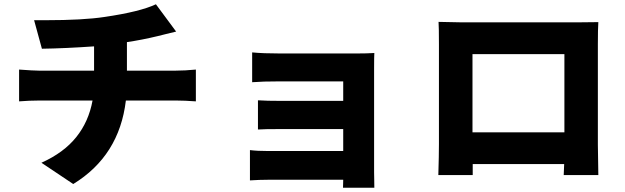

<svg xmlns="http://www.w3.org/2000/svg" viewBox="-20 -793 2908 894"><path d="M68.9 -469.1Q136.7 -464.1 160.2 -464.1H418V-577.1Q284.1 -567.8 175.1 -566.1L138.8 -698.9H191.1Q368.3 -698.9 467 -714.1Q632.1 -738.3 706 -773.1L800.1 -646Q777.7 -641 748.9 -633.5Q720.2 -626.1 714.8 -625Q639.9 -606.9 571 -596.9V-464.1H799Q840.6 -464.1 892 -469.1V-321Q838.8 -324.9 801.8 -324.9H566.1Q535.5 -67.5 321 63.9L172.9 -35.2Q277 -82 335 -154.5Q393.1 -226.9 410.9 -324.9H160.9Q116.5 -324.9 68.9 -321Z M1143.8 46.9V-94.1Q1177.9 -89.8 1229 -89.8H1578.1V-192.1H1295.8Q1206 -192.1 1181.1 -190V-326Q1218.4 -323.2 1295.8 -323.2H1578.1V-414.1H1284.1Q1203.5 -414.1 1154.1 -410.2V-549Q1205.3 -544 1284.1 -544H1641Q1688.9 -544 1723 -546.2Q1721.9 -532.3 1721.9 -471.9V8.9Q1721.9 16 1722.5 43.7Q1723 71.4 1723 81H1577.1Q1577.1 77.8 1577.6 64.8Q1578.1 51.8 1578.1 44H1228Q1189.3 44 1143.8 46.9Z M2181.1 22H2021Q2023.8 -70.3 2023.8 -122.2V-587Q2023.8 -666.9 2022 -691.1Q2100.1 -688.9 2132.1 -688.9H2664.8Q2726.9 -688.9 2766 -690Q2763.8 -659.1 2763.8 -587V-120L2766 22H2604.8L2606.9 -29.1H2181.1ZM2180 -176.8H2608V-540.8H2180Z"/></svg>

Font: Karasuma Gothic
Style: Black
Weight: 900
Designer: Rasmus Andersson / Ryoko Nishizuka
Foundry: Genbu
Version: Version 1.00